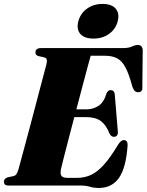

<svg xmlns="http://www.w3.org/2000/svg" viewBox="-28 -945 747 978"><path d="M381.5 0H16Q2 0 -3 -5.2Q-8 -10.5 -8 -19Q-8 -35 10 -41.5L40.5 -48Q50.5 -50.5 55.8 -58.2Q61 -66 65.5 -81Q67.5 -88 75.8 -118.2Q84 -148.5 96.2 -194Q108.5 -239.5 122.8 -292.8Q137 -346 151 -399.5Q165 -453 177.2 -499.2Q189.5 -545.5 197.8 -577.2Q206 -609 208.5 -617.5Q212.5 -635.5 209.8 -642.8Q207 -650 196 -653L167.5 -659.5Q161 -661.5 156.8 -665.5Q152.5 -669.5 152.5 -677.5Q152.5 -700 180.5 -700H595.5Q627.5 -700 644.2 -708Q661 -716 674 -716Q696 -716 699 -691L697 -504Q700 -478 679.5 -475.5Q668.5 -474 660.8 -479.8Q653 -485.5 646.5 -502.5Q629.5 -566.5 611.5 -600.8Q593.5 -635 568.5 -648Q543.5 -661 507 -661H434Q431 -651 420 -610.5Q409 -570 393.5 -511Q378 -452 361 -388H413Q446 -388 473.8 -406Q501.5 -424 515 -470.5Q522.5 -486 535.5 -486Q554 -486 556.5 -464.5L572 -278Q575.5 -249 552.5 -248Q538.5 -248 530 -264Q513 -308 486 -328.2Q459 -348.5 409 -348.5H350.5Q334 -286.5 319.5 -230Q305 -173.5 295 -134.5Q285 -95.5 283 -85.5Q277.5 -60 284.8 -49.5Q292 -39 315.5 -39H364Q403 -39 435.8 -54.2Q468.5 -69.5 501.5 -106.2Q534.5 -143 573.5 -208Q588 -231.5 602.5 -231.5Q623 -231.5 622 -204Q614 -90 578 -38.8Q542 12.5 474.5 12.5Q451 12.5 429.8 6.2Q408.5 0 381.5 0ZM448 -748.5Q402 -748.5 381.2 -772.2Q360.5 -796 371 -836.5Q381.5 -876.5 415 -900.8Q448.5 -925 494.5 -925Q540.5 -925 561.2 -901Q582 -877 571.5 -836.5Q561 -796.5 527.8 -772.5Q494.5 -748.5 448 -748.5Z"/></svg>

Font: Fraunces 72pt Black
Style: Italic
Weight: 900
Italic angle: -16°
Version: Version 1.000;[b76b70a41]